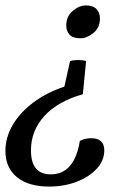

<svg xmlns="http://www.w3.org/2000/svg" viewBox="-50 -504 458 707"><path d="M238 -283Q255 -283 267 -279L255 -157Q163 -131 113.5 -77Q64 -23 64 50Q64 138 137 138Q224 138 244 15Q262 5 286 5Q334 5 334 50Q334 87 306.5 117Q279 147 233 165Q187 183 131 183Q55 183 12.5 148.5Q-30 114 -30 52Q-30 2 -3.5 -43.5Q23 -89 72 -126Q121 -163 187 -185L208 -279Q220 -283 238 -283ZM266 -484Q292 -484 305 -471Q318 -458 318 -436Q318 -402 294 -382.5Q270 -363 246 -363Q219 -363 206.5 -376Q194 -389 194 -410Q194 -444 218 -464Q242 -484 266 -484Z"/></svg>

Font: Petrona SemiBold
Style: Italic
Weight: 600
Italic angle: -9°
Designer: Ringo R. Seeber
Foundry: Ringo R. Seeber
Version: Version 2.001; ttfautohint (v1.8.3)